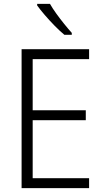

<svg xmlns="http://www.w3.org/2000/svg" viewBox="-20 -967 534 987"><path d="M438 0H91V-714H438V-663H148V-400H421V-349H148V-51H438ZM237 -947Q250 -924 269.5 -897Q289 -870 310 -844Q331 -818 349 -798V-788H311Q288 -807 261 -834.5Q234 -862 210 -890Q186 -918 171 -939V-947Z"/></svg>

Font: Noto Sans Lao SemiCondensed Light
Style: Regular
Weight: 300
Width: 4
Designer: Monotype Design Team
Foundry: Monotype Imaging Inc.
Version: Version 2.003; ttfautohint (v1.8.4.7-5d5b)